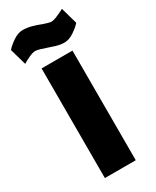

<svg xmlns="http://www.w3.org/2000/svg" viewBox="-271 -962 830 1023"><g transform="rotate(-30 144.0 -451.0)"><path d="M49.7 0V-674.5H239.7V0ZM224.2 -732.6Q202.2 -732.6 177.2 -739.9Q152.1 -747.3 128.3 -755.7Q109.5 -762 93.4 -767Q77.3 -771.9 66.3 -771.9Q51.3 -771.9 27.3 -761Q3.3 -750 -13.7 -739.3L-42.7 -840.9Q-25.7 -860.7 4.8 -881.4Q35.3 -902.1 64.3 -902.1Q91.3 -902.1 119.3 -894.2Q147.3 -886.4 170.1 -877.1Q185.4 -872.2 198.8 -868Q212.2 -863.8 220.2 -863.8Q234.2 -863.8 259.2 -874.7Q284.2 -885.6 302.2 -895.3L331.2 -792.8Q314.2 -773.3 283.7 -752.9Q253.2 -732.6 224.2 -732.6Z"/></g></svg>

Font: TitilliumWeb ExtraLight
Style: Regular
Weight: 400
Designer: Mohamed Gaber, Accademia di Belle Arti di Urbino and others
Foundry: Kief Type Foundry, Accademia di Belle Arti di Urbino and others
Version: Version 3.000; ttfautohint (v1.8.2)